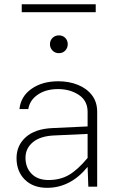

<svg xmlns="http://www.w3.org/2000/svg" viewBox="-20 -876 573 901"><path d="M429.2 -856V-818.8H82V-856ZM214.4 -668.5Q214.4 -686 226.3 -698Q238.3 -710 256.3 -710Q274.9 -710 286.4 -698Q297.9 -686 297.9 -668.5Q297.9 -651.4 286.4 -638.9Q274.9 -626.5 256.3 -626.5Q238.3 -626.5 226.3 -638.9Q214.4 -651.4 214.4 -668.5ZM436 -351.1V0H394.5L391.1 -92.8Q349.6 -42.5 302.2 -18.6Q254.9 5.4 201.2 5.4Q135.3 5.4 96.4 -33.2Q57.6 -71.8 57.6 -133.8Q57.6 -193.4 100.8 -232.2Q144 -271 225.1 -274.9L391.1 -282.7V-351.1Q391.1 -403.3 349.9 -430.7Q308.6 -458 252 -458Q195.8 -458 157.7 -432.1Q119.6 -406.2 112.8 -364.3H71.3Q77.6 -423.8 127.9 -459.2Q178.2 -494.6 253.4 -494.6Q303.7 -494.6 345.2 -478Q386.7 -461.4 411.4 -429.4Q436 -397.5 436 -351.1ZM99.6 -135.7Q99.6 -89.4 128.4 -60.3Q157.2 -31.2 207.5 -31.2Q262.2 -31.2 303.2 -54.9Q344.2 -78.6 391.1 -134.8V-247.6L231 -240.2Q167.5 -236.8 133.5 -208Q99.6 -179.2 99.6 -135.7Z"/></svg>

Font: Estedad-FD ExtraLight
Style: Regular
Weight: 200
Designer: Amin Abedi
Version: Version 7.3